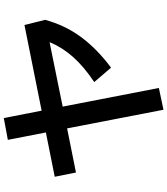

<svg xmlns="http://www.w3.org/2000/svg" viewBox="47 -904 905 1040"><g transform="rotate(-90 500.0 -384.5)"><path d="M884 -705 912 -593Q883 -486 819.5 -399.5Q756 -313 653 -236L575 -327Q660 -384 712 -443Q764 -502 791 -569L442 -498L543 23L425 48L324 -474L85 -426L62 -541L302 -589L262 -795L380 -817L420 -612Z"/></g></svg>

Font: IBM Plex Sans JP SemiBold
Style: Regular
Weight: 600
Designer: Mike Abbink; Paul van der Laan; Pieter van Rosmalen; Wujin Sim; Yejin Wi; Jinhee Kim; Boomi Park; Yona Kim; Kichan Ma
Foundry: Sandoll Inc.
Version: Version 1.001